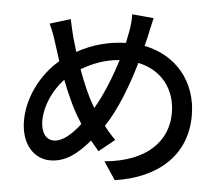

<svg xmlns="http://www.w3.org/2000/svg" viewBox="-56 -853 1113 966"><g transform="rotate(5 500.0 -369.5)"><path d="M530 -554C502 -464 465 -372 424 -303L415 -318C391 -358 363 -423 338 -491C396 -525 458 -549 530 -554ZM267 -738 163 -706C178 -675 190 -643 200 -609L228 -522C137 -445 77 -324 77 -210C77 -87 146 -21 225 -21C299 -21 358 -63 422 -138L464 -88L543 -152C523 -171 503 -194 485 -218C542 -303 590 -426 625 -548C742 -524 815 -433 815 -311C815 -170 712 -59 498 -40L558 50C769 19 916 -102 916 -307C916 -480 808 -605 649 -636L662 -690C667 -712 675 -753 682 -779L573 -789C574 -766 571 -728 566 -704L554 -643C470 -640 390 -621 309 -576L288 -647C281 -676 273 -709 267 -738ZM366 -217C325 -163 279 -122 235 -122C194 -122 169 -159 169 -217C169 -288 204 -371 261 -431C291 -354 324 -282 355 -235Z"/></g></svg>

Font: ChiuKong Gothic CL Medium
Style: Regular
Weight: 500
Designer: Ryoko NISHIZUKA 西塚涼子 (kana, bopomofo & ideographs); Paul D. Hunt (Latin, Greek & Cyrillic); Sandoll Communications 산돌커뮤니
Foundry: Adobe
Version: Version 1.300